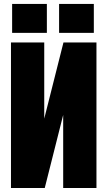

<svg xmlns="http://www.w3.org/2000/svg" viewBox="-20 -946 540 966"><path d="M35.2 -732.4H202.6V-349.1L299.3 -732.4H465.3V0H297.9V-367.7L205.1 0H35.2ZM452.1 -780.8H277.3V-926.3H452.1ZM215.8 -780.8H41V-926.3H215.8Z"/></svg>

Font: Anton
Style: Regular
Weight: 400
Designer: Vernon Adams, Tural Alisoy
Foundry: Vernon Adams
Version: Version 2.300